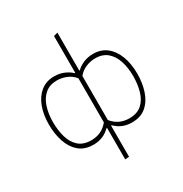

<svg xmlns="http://www.w3.org/2000/svg" viewBox="-209 -896 1186 1247"><g transform="rotate(-30 384.0 -272.5)"><path d="M369 194V-41.5H364Q314 9 239.5 9Q173.5 9 132.2 -26.8Q91 -62.5 71.8 -121.2Q52.5 -180 52.5 -249Q52.5 -322.5 74 -380Q95.5 -437.5 137 -470.8Q178.5 -504 237.5 -504Q279 -504 312.8 -489Q346.5 -474 364 -455H369V-731L399 -739V-455H404Q421.5 -474 455.2 -489Q489 -504 530.5 -504Q590 -504 631.2 -470.8Q672.5 -437.5 694 -380Q715.5 -322.5 715.5 -249Q715.5 -180 696.2 -121.2Q677 -62.5 636 -26.8Q595 9 528.5 9Q454 9 404 -41.5H399V192ZM241.5 -23Q320.5 -23 369 -83.5V-414Q346 -443 311.2 -457.5Q276.5 -472 240.5 -472Q186 -472 151.2 -442.5Q116.5 -413 100 -362.5Q83.5 -312 83.5 -249Q83.5 -189 98 -137.5Q112.5 -86 147.2 -54.5Q182 -23 241.5 -23ZM526.5 -23Q586.5 -23 621 -54.5Q655.5 -86 670 -137.5Q684.5 -189 684.5 -249Q684.5 -312 668 -362.5Q651.5 -413 617 -442.5Q582.5 -472 527.5 -472Q491.5 -472 456.8 -457.5Q422 -443 399 -414V-83.5Q447.5 -23 526.5 -23Z"/></g></svg>

Font: Heraclito Thin
Style: Regular
Weight: 100
Designer: Kostas Bartsokas (font) & Cristiano Sobral (main changes)
Foundry: Kostas Bartsokas (font) & Cristiano Sobral (main changes)
Version: Version 1.00;July 8, 2020;FontCreator 13.0.0.2655 64-bit